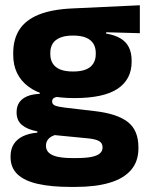

<svg xmlns="http://www.w3.org/2000/svg" viewBox="-20 -533 571 744"><path d="M268.3 -152.9Q149.9 -152.9 90.6 -197.1Q31.2 -241.2 31.2 -320.6V-327.2Q31.2 -381.2 55.3 -418.4Q79.4 -455.6 130 -476.2Q180.6 -496.7 259.5 -500.3L521.9 -512.6V-404.4L391.4 -408V-402.8Q425 -397.4 446.8 -384.3Q468.7 -371.1 479.4 -349.7Q490.1 -328.3 490.1 -297.7V-294Q490.1 -225.3 435.9 -189.1Q381.7 -152.9 268.3 -152.9ZM260.8 79.5H276.1Q311.9 79.5 334.1 75.1Q356.3 70.6 366.8 61.6Q377.4 52.6 377.4 39.2V38Q377.4 20.5 362.7 13Q348 5.5 318.5 2.9L173.3 -11.3L206.8 -13.4Q192.2 -10.8 181.3 -5Q170.4 0.8 164.3 9.9Q158.2 19 158.2 31.9V32.9Q158.2 48.2 169.1 58.7Q180 69.2 202.8 74.4Q225.5 79.5 260.8 79.5ZM253.4 191.3Q179.3 191.3 127.2 179.7Q75.1 168.1 48 142.6Q20.9 117 20.9 75.2V73.2Q20.9 44.7 33.5 25.2Q46.1 5.7 69.5 -5.4Q93 -16.4 124.7 -19V-24Q86.1 -31.2 65.2 -48.6Q44.3 -66 44.3 -97.4V-98.2Q44.3 -120.7 54.7 -136Q65.1 -151.3 85.2 -159.8Q105.2 -168.2 134 -169.3V-186.2L247.1 -157.7L213.8 -158.2Q196.5 -158 189.2 -153.5Q182 -148.9 182 -140.1V-139.6Q182 -128.4 193.7 -123.8Q205.4 -119.1 231.8 -116L348.4 -102.3Q433.6 -92.4 475 -60.5Q516.4 -28.6 516.4 38.3V41.5Q516.4 92.7 487.7 125.8Q459.1 159 404.7 175.1Q350.3 191.3 272.7 191.3ZM263.3 -255.9Q293.1 -255.9 312.4 -263.6Q331.7 -271.4 341.4 -286.6Q351.1 -301.8 351.1 -323.5V-327.8Q351.1 -349.4 341.4 -364.4Q331.8 -379.5 312.7 -387.3Q293.5 -395.2 263.7 -395.2H263Q232.6 -395.2 213.1 -387.1Q193.5 -379 184.2 -364.1Q174.9 -349.1 174.9 -327.7V-323.5Q174.9 -301.8 184.6 -286.6Q194.3 -271.4 213.9 -263.6Q233.5 -255.9 263.3 -255.9Z"/></svg>

Font: Anek Gurmukhi Medium
Style: Regular
Weight: 500
Designer: Sarang Kulkarni (Gurmukhi), Yesha Goshar (Latin)
Foundry: Ek Type
Version: Version 1.003